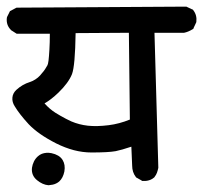

<svg xmlns="http://www.w3.org/2000/svg" viewBox="-29 -588 600 567"><path d="M388.7 -55.2 375 -63 373 -64 372.1 -65.4Q366.7 -72.3 364 -80.8Q361.3 -89.4 361.3 -98.6L358.9 -154.8Q329.6 -145 312.5 -141.6Q291 -137.7 241.2 -137.7Q215.3 -137.7 189.2 -144.5Q163.1 -151.4 136.7 -164.6Q84 -191.4 55.7 -221.2Q28.3 -251 14.6 -273.9Q6.3 -286.6 7.6 -299.8Q8.8 -313 19.5 -322.8Q37.1 -338.9 59.1 -345.7Q63.5 -347.2 67.6 -349.1Q71.8 -351.1 75.4 -353.5Q79.1 -356 82.8 -358.9Q86.4 -361.8 89.4 -365.2Q92.3 -368.7 94.7 -371.6Q97.2 -374.5 99.6 -377.4Q102.1 -380.4 104 -383.5Q106 -386.7 107.7 -389.6Q109.4 -392.6 111.1 -395.3Q112.8 -397.9 114.3 -409.2Q115.7 -420.4 116.9 -441.4Q118.2 -462.4 118.2 -488.3H23.4H20.5L18.1 -489.7L4.4 -498.5L3.4 -499L2.9 -500Q-11.2 -514.2 -8.8 -535.2L-8.3 -537.1L-7.8 -538.6L-1 -552.2L0.5 -555.2L3.4 -556.6L18.1 -564.5L20 -565.4H22.5L519.5 -568.4H521.5L523.4 -567.4L538.1 -560.5L540.5 -559.6L542 -557.6Q553.2 -543 550.8 -523.4L550.3 -521.5L549.8 -520.5L543 -505.9L542 -502.9L539.6 -501.5Q526.9 -493.7 514.6 -491.2H513.7H512.7H427.2L438.5 -94.2V-93.3V-92.3Q437 -85 434.6 -78.1Q432.1 -71.3 427.7 -65.9L427.2 -64.9L426.3 -64Q421.9 -60.1 416.5 -57.6Q411.1 -55.2 405.3 -54.2Q399.4 -53.2 393.1 -53.7H390.6ZM113.8 -41Q96.7 -42.5 80.6 -55.7Q63 -69.8 65.4 -92.3Q66.9 -102.5 71.3 -111.3Q75.7 -120.1 83 -126.5Q88.4 -131.3 94.7 -133.8Q101.1 -136.2 108.2 -136.7Q115.2 -137.2 123 -135.7Q134.3 -133.3 142.6 -128.4Q150.9 -123.5 155.8 -115.7Q164.6 -101.6 161.1 -81.5Q157.2 -62.5 146 -52.2Q142.1 -48.8 137.2 -46.4Q132.3 -43.9 126.7 -42.7Q121.1 -41.5 114.7 -41H114.3ZM354.5 -234.9 351.6 -491.2 194.3 -490.2Q192.9 -393.6 183.6 -369.1Q173.3 -343.3 143.6 -314.5Q121.1 -293 102.5 -282.7Q117.2 -266.1 134.8 -254.9Q142.6 -250 150.4 -245.6Q158.2 -241.2 166 -237.1Q173.8 -232.9 181.6 -229.5Q204.6 -219.7 230.5 -216.8Q256.8 -213.9 292 -218.3Q323.2 -222.2 354.5 -234.9Z"/></svg>

Font: NaikaiFont
Style: Bold
Weight: 700
Version: Version 1.89